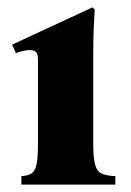

<svg xmlns="http://www.w3.org/2000/svg" viewBox="-20 -501 356 521"><path d="M233 -110Q233 -73 238 -54.5Q243 -36 256 -30Q269 -24 293 -23V0H38V-23Q55 -24 65 -30Q75 -36 79 -54.5Q83 -73 83 -110V-340Q83 -355 77.5 -360Q72 -365 61 -365Q53 -365 43.5 -363Q34 -361 23 -357L13 -380L231 -481L237 -475Q236 -460 234.5 -428.5Q233 -397 233 -349Z"/></svg>

Font: Bona Nova SC
Style: Bold
Weight: 700
Designer: Mateusz Machalski
Foundry: Capitalics
Version: Version 4.001; ttfautohint (v1.8.4.7-5d5b)